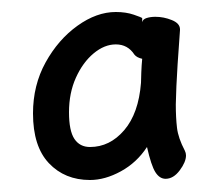

<svg xmlns="http://www.w3.org/2000/svg" viewBox="-20 -768 360 320"><path d="M280 -718Q275 -650 274 -624.5Q273 -599 273 -594Q273 -572 275 -555Q277 -538 288 -517Q290 -513 290 -509Q290 -498 279.5 -484Q269 -470 256 -470Q246 -470 239 -481Q232 -492 225 -523Q208 -497 181.5 -482.5Q155 -468 130 -468Q88 -468 61.5 -496Q35 -524 35 -579Q35 -626 56 -664Q77 -702 109 -725Q141 -748 173 -748Q190 -748 203 -743.5Q216 -739 217 -738V-731Q218 -736 224.5 -738Q231 -740 239 -740Q253 -740 266.5 -734.5Q280 -729 280 -719ZM217 -670Q208 -672 204 -677Q193 -694 173 -694Q154 -694 136 -679Q118 -664 106.5 -638.5Q95 -613 95 -581Q95 -550 104 -536.5Q113 -523 130 -523Q163 -523 187 -551Q211 -579 215 -630Q215 -635 215.5 -647.5Q216 -660 217 -670Z"/></svg>

Font: Moon Stars Kai T
Style: Regular
Weight: 400
Designer: GuiWonder
Version: Version 1.101